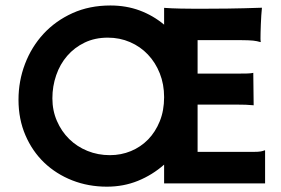

<svg xmlns="http://www.w3.org/2000/svg" viewBox="-20 -682 1045 714"><path d="M48.8 -311Q48.8 -380.9 73 -444.3Q97.2 -507.8 141.8 -556.2Q186.5 -604.5 249.5 -633.1Q312.5 -661.6 390.6 -661.6Q449.2 -661.6 499.3 -643.1Q549.3 -624.5 590.3 -590.3V-652.8Q603.5 -651.9 619.4 -651.1Q635.3 -650.4 652.1 -650.1Q668.9 -649.9 685.8 -649.7Q702.6 -649.4 718.3 -649.4Q765.1 -649.4 825.2 -650.1Q885.3 -650.9 954.1 -653.3Q952.6 -641.6 951.7 -625Q950.7 -608.4 950 -591.8Q949.2 -575.2 949 -560.8Q948.7 -546.4 948.7 -538.6Q948.7 -531.7 949.7 -526.9L948.7 -525.4Q941.9 -527.3 935.5 -528.8Q929.2 -530.3 921.1 -531Q913.1 -531.7 902.3 -532.2Q891.6 -532.7 876.5 -532.7H714.8V-408.2H857.4Q885.3 -408.2 899.9 -408.7Q914.6 -409.2 921.9 -411.1L923.3 -290.5Q909.2 -292 893.8 -292.5Q878.4 -293 862.8 -293H714.8V-117.2H921.9Q940.9 -117.2 950 -118.9Q959 -120.6 963.9 -123L965.8 -122.6V0H590.3V-69.8Q546.4 -31.2 492.9 -9.5Q439.5 12.2 377.4 12.2Q308.6 12.2 248.8 -11.2Q189 -34.7 144.5 -77.1Q100.1 -119.6 74.5 -179.2Q48.8 -238.8 48.8 -311ZM174.8 -316.4Q174.8 -271 191.7 -232.2Q208.5 -193.4 237.3 -165Q266.1 -136.7 305.2 -120.8Q344.2 -105 388.7 -105Q430.2 -105 466.8 -120.1Q503.4 -135.3 530.8 -163.3Q558.1 -191.4 574.2 -231.2Q590.3 -271 590.3 -320.8Q590.3 -368.7 574.2 -409.2Q558.1 -449.7 530 -479.2Q502 -508.8 463.6 -525.4Q425.3 -542 380.9 -542Q333 -542 294.9 -523.7Q256.8 -505.4 230 -474.4Q203.1 -443.4 189 -402.3Q174.8 -361.3 174.8 -316.4Z"/></svg>

Font: Hammersmith One
Style: Regular
Weight: 400
Designer: Nicole Fally
Foundry: Nicole Fally
Version: Version 1.002